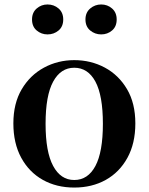

<svg xmlns="http://www.w3.org/2000/svg" viewBox="-20 -820 663 856"><path d="M311 16.2Q231.7 16.2 170.5 -18.3Q109.3 -52.8 74.5 -117Q39.6 -181.2 39.6 -269.8Q39.6 -359.1 76.8 -422Q114 -484.9 175.9 -518.4Q237.8 -551.9 311 -551.9Q385.1 -551.9 447.1 -518.8Q509 -485.6 546.2 -422.7Q583.4 -359.8 583.4 -269.8Q583.4 -180.5 548 -116.3Q512.6 -52 451.4 -17.9Q390.2 16.2 311 16.2ZM311 -17.5Q372 -17.5 405.4 -80.1Q438.7 -142.6 438.7 -268.1Q438.7 -394.2 405.4 -456.1Q372 -518 311 -518Q250.7 -518 217 -456.1Q183.2 -394.2 183.2 -268.1Q183.2 -142.6 217 -80.1Q250.7 -17.5 311 -17.5ZM191.8 -666.6Q164.4 -666.6 143.6 -684.1Q122.8 -701.6 122.8 -733.2Q122.8 -764.2 143.6 -782.2Q164.4 -800.1 191.8 -800.1Q220.3 -800.1 241.1 -782.2Q261.9 -764.2 261.9 -733.2Q261.9 -701.6 241.1 -684.1Q220.3 -666.6 191.8 -666.6ZM431.1 -666.6Q403.4 -666.6 382.2 -684.1Q361 -701.6 361 -733.2Q361 -764.2 382.2 -782.2Q403.4 -800.1 431.1 -800.1Q459.1 -800.1 479.6 -782.2Q500.2 -764.2 500.2 -733.2Q500.2 -701.6 479.6 -684.1Q459.1 -666.6 431.1 -666.6Z"/></svg>

Font: Noto Serif KR
Style: Regular
Weight: 200
Designer: Ryoko NISHIZUKA 西塚涼子 (kana & ideographs); Frank Grießhammer (Latin, Greek & Cyrillic); Wenlong ZHANG 张文龙 (bopomofo); San
Foundry: Adobe
Version: Version 2.001;hotconv 1.1.0;makeotfexe 2.6.0